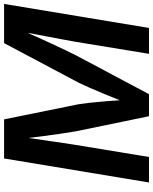

<svg xmlns="http://www.w3.org/2000/svg" viewBox="78 -846 768 964"><g transform="rotate(-90 462.0 -364.0)"><path d="M27.8 0 148.4 -727.5H344.7L420.9 -352.1Q424.3 -330.6 428 -297.4Q431.6 -264.2 434.8 -226.1Q438 -188 440.4 -151.9Q442.9 -115.7 444.3 -88.4H418Q428.7 -116.7 443.4 -153.3Q458 -189.9 473.6 -227.8Q489.3 -265.6 503.7 -298.3Q518.1 -331.1 528.3 -352.1L727.5 -727.5H924.3L803.7 0H673.8L733.9 -367.2Q738.3 -391.6 744.6 -426Q751 -460.4 758.3 -498.8Q765.6 -537.1 772.9 -575.2Q780.3 -613.3 785.6 -646H794.9Q778.3 -607.4 760.3 -566.9Q742.2 -526.4 724.6 -488.5Q707 -450.7 691.9 -419.2Q676.8 -387.7 666.5 -367.2L471.2 0H360.4L284.7 -367.2Q279.8 -394 273.2 -439.2Q266.6 -484.4 259.5 -538.6Q252.4 -592.8 246.1 -646H257.3Q252.4 -611.8 246.8 -573.2Q241.2 -534.7 235.6 -496.6Q230 -458.5 225.3 -424.8Q220.7 -391.1 216.3 -367.2L155.8 0Z"/></g></svg>

Font: Inter SemiBold
Style: Italic
Weight: 600
Italic angle: -9.3988°
Designer: Rasmus Andersson
Foundry: rsms
Version: Version 4.001;git-66647c0bb